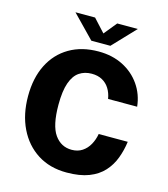

<svg xmlns="http://www.w3.org/2000/svg" viewBox="-133 -1025 997 1139"><g transform="rotate(15 366.0 -456.0)"><path d="M382 -733Q466 -733 531.8 -699.8Q597.5 -666.5 638 -608.2Q678.5 -550 686.5 -475.5H508Q502 -511.5 485.2 -538.2Q468.5 -565 441.2 -580Q414 -595 376.5 -595Q333 -595 300.5 -573.2Q268 -551.5 250.2 -501.2Q232.5 -451 232.5 -367Q232.5 -239 271.8 -183.5Q311 -128 376.5 -128Q414 -128 441.2 -146Q468.5 -164 485.2 -194.2Q502 -224.5 508 -260H686.5Q679.5 -206.5 661.2 -157.8Q643 -109 608.5 -71Q574 -33 518.8 -11.5Q463.5 10 382 10Q279 10 203.5 -38.2Q128 -86.5 86.5 -172Q45 -257.5 45 -369.5Q45 -481 86 -562.5Q127 -644 202.8 -688.5Q278.5 -733 382 -733ZM322.5 -783.5 188 -922H308.5L380.5 -843.5L444.5 -922H571L439.5 -783.5Z"/></g></svg>

Font: Public Sans ExtraBold
Style: Regular
Weight: 800
Designer: The Public Sans Project Authors: Dan O. Williams and USWDS (Libre Franklin designed by Pablo Impallari and Rodrigo Fuenz
Version: Version 1.007